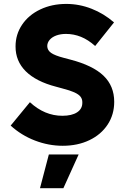

<svg xmlns="http://www.w3.org/2000/svg" viewBox="-20 -741 649 994"><path d="M35.2 -90.8 134.8 -211.9Q210.9 -141.6 302.7 -141.6Q352.1 -141.6 379.4 -159.7Q406.7 -177.7 406.2 -210Q406.7 -227.5 397.2 -240Q387.7 -252.4 365.2 -262.7Q342.8 -272.9 302.7 -283.2L270.5 -292Q167 -318.8 113.5 -371.8Q60.1 -424.8 60.5 -501Q60.5 -563 94.5 -613.3Q128.4 -663.6 188.5 -692.1Q248.5 -720.7 323.2 -720.7Q390.1 -720.7 453.9 -695.8Q517.6 -670.9 570.3 -625L472.7 -502.9Q436.5 -535.2 399.2 -550.3Q361.8 -565.4 321.3 -565.4Q293.9 -565.4 271.7 -557.4Q249.5 -549.3 237.1 -534.7Q224.6 -520 224.6 -502Q225.1 -481 244.4 -467.3Q263.7 -453.6 310.5 -441.4L343.8 -432.6Q460.4 -402.3 515.9 -349.1Q571.3 -295.9 571.3 -213.9Q571.3 -147.9 537.4 -96.2Q503.4 -44.4 442.9 -15.4Q382.3 13.7 304.7 13.7Q231.4 13.7 160.9 -13.4Q90.3 -40.5 35.2 -90.8ZM308.1 233.4H187L232.9 58.6H387.2Z"/></svg>

Font: Wanted Sans ExtraBold
Style: Regular
Weight: 800
Designer: Original Design by Kil Hyung-jin and Kang Hanbin, Wanted Lab, Inc; Hangeul from Source Han Sans by Jang Soo-young and Ka
Foundry: Wanted Lab, Inc.
Version: Version 1.003